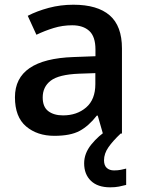

<svg xmlns="http://www.w3.org/2000/svg" viewBox="-20 -571 620 821"><path d="M293.9 -550.8Q396.5 -550.8 449 -505.4Q501.5 -460 501.5 -363.8V0H419.9L397.9 -76.7H394Q359.4 -32.2 320.3 -11.2Q281.2 9.8 212.4 9.8Q139.2 9.8 91.6 -30.5Q43.9 -70.8 43.9 -155.3Q43.9 -318.4 294.4 -327.1L388.2 -330.6V-358.9Q388.2 -414.6 361.8 -438.7Q335.4 -462.9 288.6 -462.9Q247.6 -462.9 209.5 -451.2Q171.4 -439.5 135.7 -422.4L98.6 -503.4Q138.2 -523.9 188.5 -537.4Q238.8 -550.8 293.9 -550.8ZM387.7 -258.3 317.9 -255.9Q231.4 -252.4 197 -226.1Q162.6 -199.7 162.6 -154.3Q162.6 -113.8 186.5 -95.7Q210.4 -77.6 249.5 -77.6Q309.1 -77.6 348.4 -111.6Q387.7 -145.5 387.7 -211.4ZM424.8 114.3Q424.8 136.2 436.5 147Q448.2 157.7 467.8 157.7Q483.9 157.7 497.3 155Q510.7 152.3 519.5 149.9V219.7Q504.9 223.6 488.8 226.8Q472.7 230 451.2 230Q397.5 230 368.7 202.1Q339.8 174.3 339.8 127.4Q339.8 84.5 370.8 46.4Q401.9 8.3 441.4 -16.1L496.1 0Q462.4 31.7 443.6 58.8Q424.8 85.9 424.8 114.3Z"/></svg>

Font: Open Sans SemiBold
Style: Regular
Weight: 600
Designer: Monotype Design Team
Foundry: Monotype Imaging Inc.
Version: Version 3.003; ttfautohint (v1.8.4)